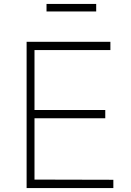

<svg xmlns="http://www.w3.org/2000/svg" viewBox="-20 -954 665 974"><path d="M115 -742H540V-700H155V-396H514V-354H155V-43L555 -42V0H115ZM468 -896H216V-934H468Z"/></svg>

Font: Morrison Thin
Style: Regular
Weight: 100
Designer: Pablo Impallari, Rodrigo Fuenzalida (Modified by Dan O. Williams)
Version: Version 0.03;June 6, 2019;FontCreator 11.5.0.2425 64-bit; tt